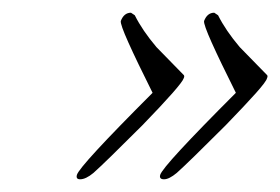

<svg xmlns="http://www.w3.org/2000/svg" viewBox="-20 -388 441 302"><path d="M106 -106Q99 -106 101 -113Q105 -127 220 -242Q195 -292 182 -321Q169 -350 170 -355Q175 -368 186 -368L192 -364Q198 -352 206.5 -339.5Q215 -327 226 -314L268 -271Q271 -269 269 -265Q266 -255 204 -191Q175 -162 155.5 -143Q136 -124 127 -116Q115 -106 106 -106ZM238 -106Q230 -106 232 -113Q236 -127 351 -242Q326 -292 313 -321Q300 -350 301 -355Q306 -368 317 -368L323 -364Q329 -352 337.5 -339.5Q346 -327 357 -314L399 -271Q402 -269 400 -265Q399 -260 382.5 -241.5Q366 -223 335 -191Q306 -162 286.5 -143Q267 -124 258 -116Q246 -106 238 -106Z"/></svg>

Font: Grey Qo
Style: Regular
Weight: 400
Designer: Robert E. Leuschke
Foundry: Robert E. Leuschke
Version: Version 2.010